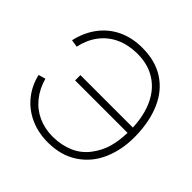

<svg xmlns="http://www.w3.org/2000/svg" viewBox="-192 -898 1076 1076"><g transform="rotate(45 346.0 -360.0)"><path d="M339 15Q263 15 200.2 -13Q137.5 -41 94.8 -93Q52 -145 35 -216L77 -228Q94.5 -164.5 131.8 -119Q169 -73.5 221.2 -50.2Q273.5 -27 334 -27Q336.5 -27 339 -27Q406 -28 460.2 -51.8Q514.5 -75.5 551 -124Q586.5 -171.5 601 -223.5Q615.5 -275.5 617 -339H201.5V-381H617Q613.5 -474 580.8 -544.5Q548 -615 487.5 -653.5Q427 -692 343.5 -692Q341 -692 339 -692Q269.5 -691 214.8 -665.5Q160 -640 124 -592.2Q88 -544.5 74 -479L30 -486Q48 -564.5 91 -620.5Q134 -676.5 197.2 -705.8Q260.5 -735 339 -735Q442 -735 513.5 -688.8Q585 -642.5 622.2 -558.2Q659.5 -474 662 -360Q662 -353.5 662 -346.5Q662 -248 626.2 -165.8Q590.5 -83.5 516.8 -34.2Q443 15 339 15Z"/></g></svg>

Font: Vela Sans ExtLt
Style: Regular
Weight: 200
Designer: Principal design: Mikhail Sharanda - project Manrope.
Design modification: Ravid Balaliev
Foundry: Mikhail Sharanda
Version: Version 1.001